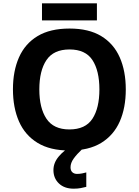

<svg xmlns="http://www.w3.org/2000/svg" viewBox="-20 -897 836 1157"><path d="M738 -358Q738 -247 701.5 -164.5Q665 -82 590 -36Q515 10 398 10Q282 10 206.5 -36Q131 -82 94.5 -165Q58 -248 58 -359Q58 -469 94.5 -551.5Q131 -634 206.5 -679.5Q282 -725 399 -725Q515 -725 590 -679.5Q665 -634 701.5 -551.5Q738 -469 738 -358ZM217 -358Q217 -246 260 -181.5Q303 -117 398 -117Q495 -117 537 -181.5Q579 -246 579 -358Q579 -471 537 -535Q495 -599 399 -599Q303 -599 260 -535Q217 -471 217 -358ZM564 -877V-774H233V-877ZM405 111Q405 131 416 141Q427 151 444 151Q460 151 475 148Q490 145 500 142V229Q484 233 466 236.5Q448 240 424 240Q368 240 335 208.5Q302 177 302 128Q302 84 334 46Q366 8 412 -17L477 0Q443 32 424 58.5Q405 85 405 111Z"/></svg>

Font: Noto IKEA Arabic
Style: Bold
Weight: 700
Designer: Monotype Design Team
Foundry: Monotype Imaging Inc.
Version: Version 1.200